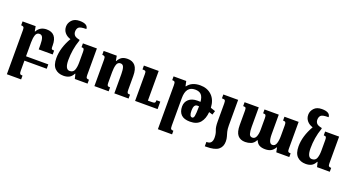

<svg xmlns="http://www.w3.org/2000/svg" viewBox="-59 -1558 4790 2607"><g transform="rotate(20 2336.0 -254.5)"><path d="M278 200Q249 200 241 189.5Q233 179 233 147V0H555V-63H233V-262Q233 -324 247 -368Q261 -412 302 -412Q337 -412 350 -377Q363 -342 363 -278V-210H565V-266Q537 -266 530 -274Q523 -282 523 -302V-325Q523 -502 374 -502Q277 -502 234 -421H229L216 -492H27V-436Q52 -436 62 -426Q72 -416 72 -384V255H278Z M939 -69H944L961 0H1145V-56Q1120 -56 1110.5 -65.5Q1101 -75 1101 -107V-492H899V-437Q925 -437 932.5 -426.5Q940 -416 940 -384V-229Q940 -164 923.5 -121Q907 -78 856 -78Q790 -78 790 -212Q790 -285 802 -360Q814 -435 840 -508V-521Q779 -533 761.5 -555.5Q744 -578 744 -606Q744 -647 766.5 -669Q789 -691 877 -691Q874 -764 755 -764Q681 -764 643 -722Q605 -680 605 -629Q605 -577 636.5 -540Q668 -503 720 -488Q628 -328 628 -181Q628 -80 675 -34Q722 12 799 12Q846 12 880 -5Q914 -22 939 -69Z M1738 -56Q1708 -56 1700.5 -66.5Q1693 -77 1693 -112V-309Q1693 -410 1654 -456Q1615 -502 1544 -502Q1494 -502 1462.5 -484Q1431 -466 1406 -421H1401L1388 -492H1199V-436Q1224 -436 1234 -426Q1244 -416 1244 -384V0H1450V-56Q1421 -56 1413 -66Q1405 -76 1405 -109V-262Q1405 -324 1418.5 -368Q1432 -412 1473 -412Q1508 -412 1520 -377Q1532 -342 1532 -278V0H1738ZM2157 -108H2102Q2102 -79 2092.5 -71Q2083 -63 2054 -63H1994V-492H1780V-436H1792Q1817 -436 1824.5 -428Q1832 -420 1832 -388V0H2157Z M2459 203Q2433 203 2424 193.5Q2415 184 2415 146V-253Q2415 -424 2547 -424Q2606 -424 2635.5 -393Q2665 -362 2671 -292Q2649 -293 2626 -293Q2547 -293 2502 -252.5Q2457 -212 2457 -148Q2457 -73 2498 -31.5Q2539 10 2627 10Q2726 10 2773.5 -47Q2821 -104 2829 -201Q2857 -194 2882 -185L2899 -241Q2865 -254 2831 -264Q2825 -378 2760 -440Q2695 -502 2594 -502Q2471 -502 2413 -422H2407L2392 -492H2209V-438Q2237 -438 2245.5 -427Q2254 -416 2254 -379V255H2459ZM2596 -138Q2596 -229 2649 -229Q2660 -229 2673 -228Q2672 -120 2664.5 -86.5Q2657 -53 2636 -53Q2596 -53 2596 -138Z M2981 -122Q2981 -40 2999 2.5Q3017 45 3017 103Q3017 143 2999 167.5Q2981 192 2938 192H2932V255H2951Q3075 255 3126.5 214.5Q3178 174 3178 98Q3178 59 3169 29.5Q3160 0 3151 -34Q3142 -68 3142 -122V-492H2928V-436H2940Q2965 -436 2973 -426Q2981 -416 2981 -379Z M3811 -492V-437Q3840 -437 3847.5 -425.5Q3855 -414 3855 -383V-229Q3855 -164 3840 -120Q3825 -76 3786 -76Q3729 -76 3729 -210V-492H3523V-437Q3552 -437 3560 -426.5Q3568 -416 3568 -381V-217Q3568 -156 3551.5 -116Q3535 -76 3498 -76Q3462 -76 3451 -111Q3440 -146 3440 -210V-492H3235V-436Q3264 -436 3271.5 -427.5Q3279 -419 3279 -386V-179Q3279 -77 3316.5 -32Q3354 13 3425 13Q3468 13 3508 -2.5Q3548 -18 3573 -66H3580Q3597 -22 3630.5 -4.5Q3664 13 3713 13Q3763 13 3796 -4.5Q3829 -22 3855 -66H3859L3872 0H4060V-53Q4031 -53 4023.5 -63Q4016 -73 4016 -101V-492Z M4439 -69H4444L4461 0H4645V-56Q4620 -56 4610.5 -65.5Q4601 -75 4601 -107V-492H4399V-437Q4425 -437 4432.5 -426.5Q4440 -416 4440 -384V-229Q4440 -164 4423.5 -121Q4407 -78 4356 -78Q4290 -78 4290 -212Q4290 -285 4302 -360Q4314 -435 4340 -508V-521Q4279 -533 4261.5 -555.5Q4244 -578 4244 -606Q4244 -647 4266.5 -669Q4289 -691 4377 -691Q4374 -764 4255 -764Q4181 -764 4143 -722Q4105 -680 4105 -629Q4105 -577 4136.5 -540Q4168 -503 4220 -488Q4128 -328 4128 -181Q4128 -80 4175 -34Q4222 12 4299 12Q4346 12 4380 -5Q4414 -22 4439 -69Z"/></g></svg>

Font: Noto Serif Armenian SemiCondensed Extra
Style: Regular
Weight: 800
Width: 4
Designer: Monotype Design Team
Foundry: Monotype Imaging Inc.
Version: Version 1.901